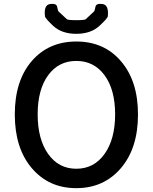

<svg xmlns="http://www.w3.org/2000/svg" viewBox="-20 -966 794 999"><path d="M608 -649Q698 -546 698 -370.5Q698 -195 609 -91Q520 13 377 13Q234 13 145.5 -91Q57 -195 57 -370.5Q57 -546 145 -648Q233 -750 377 -750Q521 -750 608 -649ZM230.5 -165Q285 -88 377 -88Q469 -88 524 -165Q579 -242 579 -371Q579 -500 524 -574.5Q469 -649 377 -649Q285 -649 230.5 -574.5Q176 -500 176 -371Q176 -242 230.5 -165ZM256 -832Q215 -871 214 -881Q207 -940 240 -945Q274 -950 277.5 -930Q281 -910 285 -906Q306 -886 328 -866Q334 -861 377 -861Q420 -861 426 -866Q448 -886 469 -906Q473 -910 476.5 -930Q480 -950 514 -945Q547 -940 541 -881Q540 -871 498 -832Q453 -790 377 -790Q301 -790 256 -832Z"/></svg>

Font: Resource Han Rounded KR Medium
Style: Regular
Weight: 500
Designer: Cyano Hao (round all glyphs); Ryoko NISHIZUKA 西塚涼子 (kana, bopomofo & ideographs); Paul D. Hunt (Latin, Greek & Cyrillic)
Foundry: Cyano Hao
Version: 0.990